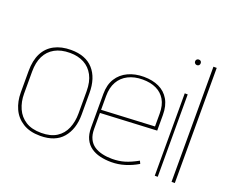

<svg xmlns="http://www.w3.org/2000/svg" viewBox="-117 -898 1308 1097"><g transform="rotate(20 537.5 -349.0)"><path d="M397 -185V-316Q397 -408 350.5 -460Q304 -512 215 -512Q156 -512 113.5 -489.5Q71 -467 49 -423.5Q27 -380 27 -316V-185Q27 -131 47 -87Q67 -43 109 -16.5Q151 10 215 10Q306 10 351.5 -43.5Q397 -97 397 -185ZM378 -320V-185Q378 -135 361 -94.5Q344 -54 308 -31Q272 -8 215 -8Q157 -8 120 -31.5Q83 -55 65 -95.5Q47 -136 47 -185V-320Q47 -375 66 -413.5Q85 -452 122.5 -473Q160 -494 215 -494Q264 -494 300.5 -474.5Q337 -455 357.5 -416.5Q378 -378 378 -320Z M492 -133V-230L834 -247V-342Q834 -398 812 -435.5Q790 -473 750.5 -491.5Q711 -510 658 -510Q605 -510 563 -490.5Q521 -471 497 -433Q473 -395 473 -339V-134Q473 -93 486.5 -65Q500 -37 524 -20Q548 -3 580 4.5Q612 12 648 12Q690 12 730.5 -0.5Q771 -13 808 -35L800 -52Q757 -28 722 -17.5Q687 -7 646 -7Q614 -7 586 -13.5Q558 -20 537 -34Q516 -48 504 -72.5Q492 -97 492 -133ZM814 -343V-265L492 -249V-333Q492 -384 512 -419.5Q532 -455 569.5 -474Q607 -493 657 -493Q705 -493 740 -476.5Q775 -460 794.5 -427Q814 -394 814 -343Z M909 0H927V-501H909ZM919 -710Q912 -710 907 -705.5Q902 -701 902 -693Q902 -686 907 -681Q912 -676 919 -676Q927 -676 931.5 -681Q936 -686 936 -693Q936 -701 931.5 -705.5Q927 -710 919 -710Z M1011 0H1031V-700H1011Z"/></g></svg>

Font: Advent Pro Thin
Style: Regular
Weight: 250
Version: Version 3.000